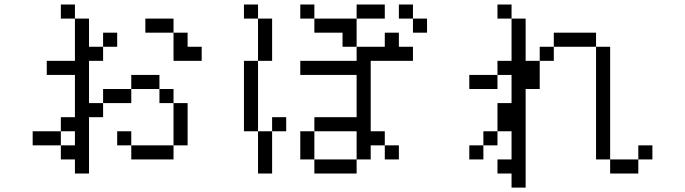

<svg xmlns="http://www.w3.org/2000/svg" viewBox="-20 -770 3040 852"><path d="M312.5 -687.5H250V-750H312.5ZM125 -187.5H250V-125H125ZM187.5 -500H312.5V-687.5H375V-562.5H437.5V-500H375V-312.5H437.5V-250H375V0H312.5V-62.5H250V-125H312.5V-187.5H250V-250H312.5V-437.5H187.5ZM437.5 -375H562.5V-312.5H437.5ZM437.5 -625H500V-562.5H437.5ZM500 -187.5H562.5V-125H500ZM562.5 -125H750V-62.5H562.5ZM562.5 -437.5H687.5V-375H562.5ZM625 -687.5H750V-625H625ZM687.5 -375H750V-312.5H687.5ZM750 -312.5H812.5V-125H750ZM750 -625H812.5V-562.5H875V-500H750Z M1125 -687.5H1062.5V-750H1125ZM1062.5 -500H1125V-187.5H1062.5ZM1125 -187.5H1187.5V0H1125ZM1125 -687.5H1187.5V-500H1125ZM1187.5 -250H1250V-187.5H1187.5ZM1312.5 -187.5H1375V-62.5H1312.5ZM1312.5 -500H1562.5V-562.5H1687.5V-625H1750V-562.5H1812.5V-500H1625V-187.5H1687.5V-125H1625V-62.5H1562.5V-187.5H1375V-250H1562.5V-437.5H1312.5ZM1312.5 -750H1375V-687.5H1312.5ZM1375 -62.5H1562.5V0H1375ZM1375 -687.5H1562.5V-562.5H1500V-625H1375ZM1562.5 -750H1687.5V-687.5H1562.5ZM1687.5 -125H1750V-62.5H1687.5ZM1750 -750H1812.5V-687.5H1750ZM1812.5 -687.5H1875V-625H1812.5Z M2250 -687.5H2187.5V-750H2250ZM2062.5 -125H2125V-62.5H2062.5ZM2062.5 -437.5H2187.5V-375H2062.5ZM2125 -187.5H2187.5V-125H2125ZM2187.5 -62.5H2250V-187.5H2187.5V-312.5H2250V-437.5H2187.5V-500H2250V-687.5H2312.5V-500H2375V-375H2312.5V62.5H2250V0H2187.5ZM2375 -562.5H2437.5V-500H2375ZM2437.5 -625H2625V-562.5H2437.5ZM2625 -562.5H2687.5V-62.5H2625ZM2687.5 -62.5H2812.5V0H2687.5ZM2812.5 -125H2875V-62.5H2812.5Z"/></svg>

Font: 寒蝉点阵体 16px
Style: Regular
Weight: 400
Designer: Designed by Warren2060
Foundry: ChillType
Version: Version 1.000